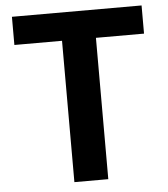

<svg xmlns="http://www.w3.org/2000/svg" viewBox="-53 -787 730 835"><g transform="rotate(-5 312.5 -370.0)"><path d="M238 0H386V-617H596V-740H30V-617H238Z"/></g></svg>

Font: Noto Sans Japanese Bold
Style: Bold
Weight: 700
Designer: Ryoko NISHIZUKA (kana & ideographs); Paul D. Hunt (Latin, Greek & Cyrillic); Wenlong ZHANG (bopomofo); Sandoll Communica
Foundry: Adobe Systems Incorporated
Version: Version 1.000;PS 1;hotconv 1.0.78;makeotf.lib2.5.61930